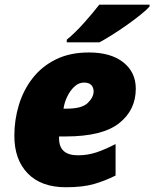

<svg xmlns="http://www.w3.org/2000/svg" viewBox="-20 -786 656 816"><path d="M259.8 9.8Q155.3 9.8 98.1 -48.8Q41 -107.4 41 -209Q41 -276.9 60.3 -340.3Q79.6 -403.8 118.9 -454.1Q158.2 -504.4 217.8 -533.7Q277.3 -563 357.9 -563Q451.2 -563 504.2 -521Q557.1 -479 557.1 -409.2Q557.1 -317.9 485.8 -262Q414.6 -206.1 259.8 -206.1H231V-198.2Q231 -126 311 -126Q353 -126 390.6 -138.7Q428.2 -151.4 471.2 -173.8V-40Q426.8 -17.6 379.4 -3.9Q332 9.8 259.8 9.8ZM250 -324.2H264.2Q328.1 -324.2 353 -348.4Q377.9 -372.6 377.9 -397.9Q377.9 -413.6 368.2 -424.3Q358.4 -435.1 336.9 -435.1Q314.9 -435.1 296.4 -418Q277.8 -400.9 265.6 -375.2Q253.4 -349.6 250 -324.2ZM263.7 -606V-617.2Q298.3 -645.5 336.2 -687.7Q374 -730 401.9 -766.1H615.7V-758.8Q605 -745.6 579.3 -724.9Q553.7 -704.1 521.7 -681.4Q489.7 -658.7 458 -638.7Q426.3 -618.7 402.8 -606Z"/></svg>

Font: Open Sans ExtraBold
Style: Italic
Weight: 800
Italic angle: -12°
Designer: Monotype Design Team
Foundry: Monotype Imaging Inc.
Version: Version 3.000; ttfautohint (v1.8.4)